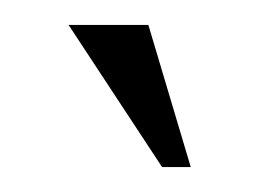

<svg xmlns="http://www.w3.org/2000/svg" viewBox="-20 -703 207 154"><path d="M110 -569 35 -683H99L133 -569Z"/></svg>

Font: Moniqa ExtBd Cond Paragraph
Style: Regular
Weight: 800
Width: 3
Designer: Rajesh Rajput
Foundry: Rajesh Rajput
Version: Version 1.000